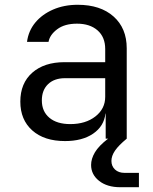

<svg xmlns="http://www.w3.org/2000/svg" viewBox="-20 -580 640 803"><path d="M252 10Q165 10 115 -34.5Q65 -79 65 -155Q65 -232 115 -276Q165 -320 250 -320H420V-375Q420 -425 388 -453Q356 -481 302 -481Q250 -481 219 -457.5Q188 -434 183 -405H93Q99 -451 127.5 -485.5Q156 -520 202 -540Q248 -560 305 -560Q400 -560 455 -511Q510 -462 510 -378V0Q476 28 461 50Q446 72 446 93Q446 115 461 129Q476 143 501 143H561V203H483Q428 203 394.5 176.5Q361 150 361 110Q361 84 377 57Q393 30 432 0H422V-105H421Q415 -52 369.5 -21Q324 10 252 10ZM274 -61Q338 -61 379 -93Q420 -125 420 -175V-253H252Q207 -253 181 -228Q155 -203 155 -160Q155 -114 186.5 -87.5Q218 -61 274 -61Z"/></svg>

Font: NKDuy Mono
Style: Regular
Weight: 400
Monospace: yes
Designer: NKDuy
Foundry: NKDuy
Version: Version 2.251; ttfautohint (v1.8.4.7-5d5b)